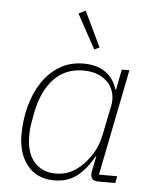

<svg xmlns="http://www.w3.org/2000/svg" viewBox="-54 -802 679 859"><g transform="rotate(5 285.5 -372.5)"><path d="M419 0Q385 0 385 -29Q385 -34 385.5 -38.5Q386 -43 387 -48L400 -111H397Q365 -53 323.5 -20.5Q282 12 220 12Q181 12 151 -2Q121 -16 100.5 -41.5Q80 -67 69 -101.5Q58 -136 58 -178Q58 -244 74 -305.5Q90 -367 121.5 -415Q153 -463 200 -491.5Q247 -520 308 -520Q368 -520 406.5 -492.5Q445 -465 459 -417H462L480 -508H514L419 -31H501L495 0ZM225 -19Q257 -19 282.5 -29Q308 -39 334 -61Q363 -86 386.5 -123.5Q410 -161 420 -211L447 -344Q452 -369 447 -394.5Q442 -420 425.5 -441Q409 -462 380 -475.5Q351 -489 309 -489Q228 -489 177 -434.5Q126 -380 107 -286L99 -242Q96 -226 94.5 -210.5Q93 -195 93 -175Q93 -143 100.5 -114.5Q108 -86 124.5 -65Q141 -44 165.5 -31.5Q190 -19 225 -19ZM265 -741 296 -757 372 -598 349 -587Z"/></g></svg>

Font: IBM Plex Sans ExtLt
Style: Italic
Weight: 200
Italic angle: -11°
Designer: Mike Abbink, Paul van der Laan, Pieter van Rosmalen
Foundry: Bold Monday
Version: Version 3.005